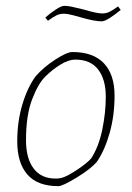

<svg xmlns="http://www.w3.org/2000/svg" viewBox="-20 -628 450 657"><path d="M39 -144Q39 -212 56.5 -270.5Q74 -329 102 -367Q129 -398 169 -424Q209 -450 228 -450Q299 -450 335.5 -411.5Q372 -373 372 -301Q372 -233 355.5 -174Q339 -115 312 -75Q291 -50 242.5 -20.5Q194 9 180 9Q108 9 73.5 -31Q39 -71 39 -144ZM196 -21Q214 -27 246 -48.5Q278 -70 292 -86Q318 -126 330 -184.5Q342 -243 342 -297Q342 -356 316 -390Q290 -424 238 -424Q214 -424 187 -407Q159 -390 134.5 -365.5Q110 -341 89.5 -287Q69 -233 69 -148Q69 -86 95 -51.5Q121 -17 170 -17Q185 -17 196 -21ZM255 -569Q252 -570 231.5 -575.5Q211 -581 198 -581Q185 -581 173.5 -575.5Q162 -570 144 -557L135 -568Q152 -583 171 -595.5Q190 -608 200 -608Q215 -608 238.5 -602Q262 -596 268 -595Q311 -582 330 -582Q343 -582 354.5 -587.5Q366 -593 384 -606L393 -594Q375 -579 356.5 -567Q338 -555 328 -555Q303 -555 255 -569Z"/></svg>

Font: Grenze Thin
Style: Italic
Weight: 250
Italic angle: -10°
Designer: Renata Polastri
Foundry: Omnibus-Type
Version: Version 1.002; ttfautohint (v1.8)